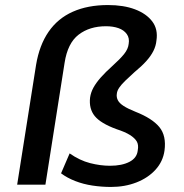

<svg xmlns="http://www.w3.org/2000/svg" viewBox="-20 -732 729 761"><path d="M420 9Q383 9 346.5 3.5Q310 -2 278 -14.5Q246 -27 222 -45L256 -124Q296 -96 337 -85.5Q378 -75 416 -75Q463 -75 493 -90.5Q523 -106 526 -136Q530 -158 522 -171.5Q514 -185 495 -197Q476 -209 442 -220Q379 -243 355.5 -272Q332 -301 337 -345Q340 -366 350.5 -385Q361 -404 379.5 -425Q398 -446 427 -472Q456 -498 472 -518Q488 -538 490 -558Q494 -581 482.5 -597Q471 -613 449.5 -620.5Q428 -628 400 -628Q335 -628 291.5 -594.5Q248 -561 236 -483L160 0H48L123 -475Q136 -553 172.5 -606Q209 -659 268.5 -685.5Q328 -712 408 -712Q470 -712 515 -695Q560 -678 583.5 -647Q607 -616 600 -571Q598 -550 588 -530Q578 -510 559.5 -489.5Q541 -469 513 -446Q492 -427 476.5 -412Q461 -397 452.5 -384.5Q444 -372 443 -360Q441 -347 447 -335Q453 -323 470 -312Q487 -301 517 -289Q583 -263 611.5 -228.5Q640 -194 632 -135Q626 -92 596.5 -59.5Q567 -27 521 -9Q475 9 420 9Z"/></svg>

Font: Nunito Sans 7pt SemiBold
Style: Italic
Weight: 600
Italic angle: -9°
Designer: Vernon Adams
Foundry: Vernon Adams
Version: Version 3.101;gftools[0.9.27]